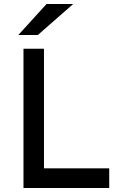

<svg xmlns="http://www.w3.org/2000/svg" viewBox="-20 -945 656 965"><path d="M98 -700H201V-99H529V0H98ZM214 -925H348L170 -769H72Z"/></svg>

Font: Overpass Mono Light
Style: Bold
Weight: 600
Monospace: yes
Designer: Delve Withrington, Dave Bailey
Foundry: Delve Fonts
Version: Version 1.000;DELV;Overpass